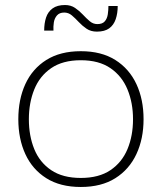

<svg xmlns="http://www.w3.org/2000/svg" viewBox="-20 -738 645 765"><path d="M302 7Q220 7 164.5 -28Q109 -63 81 -124Q53 -185 53 -263Q53 -342 81 -403Q109 -464 164.5 -499Q220 -534 302 -534Q384 -534 439.5 -499Q495 -464 523.5 -403Q552 -342 552 -263Q552 -185 523.5 -124Q495 -63 439.5 -28Q384 7 302 7ZM302 -29Q374 -29 420 -60Q466 -91 488 -144Q510 -197 510 -263Q510 -328 488 -381.5Q466 -435 420 -466.5Q374 -498 302 -498Q230 -498 184 -466.5Q138 -435 116.5 -381.5Q95 -328 95 -263Q95 -197 116.5 -144Q138 -91 184 -60Q230 -29 302 -29ZM366 -612Q342 -612 325 -623.5Q308 -635 294 -650Q280 -665 266.5 -676.5Q253 -688 236 -688Q217 -688 207 -676.5Q197 -665 194.5 -648.5Q192 -632 193 -616H156Q156 -645 163.5 -668Q171 -691 189.5 -704.5Q208 -718 239 -718Q262 -718 279 -706.5Q296 -695 310 -680Q324 -665 337.5 -653.5Q351 -642 368 -642Q388 -642 397.5 -653Q407 -664 409.5 -681Q412 -698 412 -714H449Q449 -685 441 -661.5Q433 -638 415 -625Q397 -612 366 -612Z"/></svg>

Font: Onest Thin
Style: Regular
Weight: 250
Designer: Dmitri Voloshin, Andrey Kudryavtsev
Foundry: Dmitri Voloshin, Andrey Kudryavtsev
Version: Version 1.000;gftools[0.9.33]